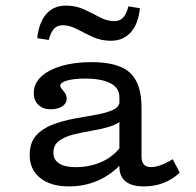

<svg xmlns="http://www.w3.org/2000/svg" viewBox="-20 -646 690 677"><path d="M401 -206.7V-303.5Q401 -335.8 369.8 -352.3Q338.6 -368.9 279.4 -368.9Q240.9 -368.9 216.7 -362.1Q192.5 -355.3 192.5 -343.9Q192.5 -338.1 198.1 -331.9Q203.8 -325.7 209.4 -317.6Q215 -309.5 215 -297.5Q215 -281.1 199.3 -270.8Q183.5 -260.6 157.9 -260.6Q131.3 -260.6 115.1 -276.4Q99 -292.3 99 -317.7Q99 -350.9 124.5 -375.1Q150 -399.4 195.9 -413.1Q241.8 -426.9 302.8 -426.9Q397.4 -426.9 438.2 -389.6Q479 -352.4 479 -266.5V-206.7ZM223.2 11.3Q158.8 11.3 121.7 -18.4Q84.7 -48.1 84.7 -99.6Q84.7 -142.9 107.5 -168.2Q130.4 -193.5 166.4 -207Q202.4 -220.4 242.9 -227.9Q283.3 -235.3 319.4 -241.6Q355.4 -247.9 378.7 -258.6Q401.9 -269.3 401.9 -290.3L411 -223.9Q394.3 -207.6 364.9 -199Q335.5 -190.3 301.4 -184.6Q267.4 -178.9 237.4 -171.3Q207.3 -163.6 187.8 -149Q168.3 -134.4 168.3 -107.5Q168.3 -82.9 188.3 -69.8Q208.4 -56.6 246.8 -56.6Q298.2 -56.6 340.9 -76.4Q383.6 -96.2 411.5 -136.4L412.6 -73.4Q374 -30.9 326.4 -9.8Q278.9 11.3 223.2 11.3ZM479 -94.4Q479 -75.1 487.3 -66Q495.5 -56.9 513 -56.9Q528.9 -56.9 548.4 -64.3Q568 -71.6 589 -84.8L613.8 -37.2Q588.7 -13.4 556.6 -1Q524.5 11.3 487.7 11.3Q444.8 11.3 422.9 -6.2Q401 -23.7 401 -58.6V-206.7H479ZM370.6 -502.3Q335.3 -502.3 305.9 -516.2Q276.5 -530.1 251.1 -543.5Q225.7 -557 200.5 -557Q181.9 -557 170.1 -544.1Q158.4 -531.1 151.8 -505L111.3 -511.4Q117.2 -566.8 143.1 -596.5Q168.9 -626.2 212.3 -626.2Q247.7 -626.2 276.7 -612.7Q305.6 -599.2 331.5 -585.3Q357.3 -571.5 383.2 -571.5Q402.5 -571.5 414.3 -584.1Q426 -596.6 432.7 -623.5L473.2 -617.1Q468.1 -562.5 441.5 -532.4Q414.8 -502.3 370.6 -502.3Z"/></svg>

Font: Playfair 5pt SemiExpanded Light
Style: Regular
Weight: 300
Width: 6
Designer: Claus Eggers Sørensen
Foundry: Claus Eggers Sørensen
Version: Version 2.203